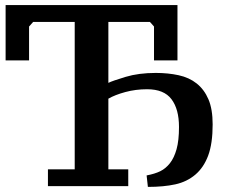

<svg xmlns="http://www.w3.org/2000/svg" viewBox="-20 -725 882 753"><path d="M483 5H168V-61H273V-639H110L94 -621V-488H2V-705H676V-488H584V-621L568 -639H405V-400Q421 -408 472.5 -423.5Q524 -439 591 -439Q639 -439 680.5 -430Q722 -421 751.5 -397.5Q781 -374 797.5 -335.5Q814 -297 814 -237Q814 -162 796.5 -115Q779 -68 746 -40Q713 -12 667.5 -2Q622 8 560 8L555 -37Q587 -43 608.5 -53.5Q630 -64 646.5 -85Q663 -106 672.5 -140Q682 -174 682 -227Q682 -297 652.5 -336Q623 -375 557 -375Q512 -375 471.5 -364Q431 -353 405 -338V-61H483Z"/></svg>

Font: PT Serif Caption
Style: Semibold
Weight: 600
Designer: A.Korolkova, O.Umpeleva, V.Yefimov
Foundry: ParaType Ltd
Version: Version 1.00;May 2, 2020;FontCreator 12.0.0.2544 64-bit